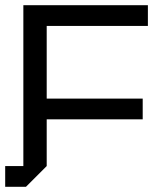

<svg xmlns="http://www.w3.org/2000/svg" viewBox="-30 -720 620 740"><path d="M-10 0V-80H60V-700H540V-620H150V-340H520V-260H150V-80L70 0Z"/></svg>

Font: Tektur
Style: Regular
Weight: 400
Designer: Adam Jagosz
Foundry: Adam Jagosz
Version: Version 1.005;gftools[0.9.30]